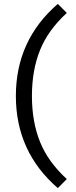

<svg xmlns="http://www.w3.org/2000/svg" viewBox="-20 -771 390 980"><path d="M275 -751 321 -705Q225 -617 184 -514.5Q143 -412 143 -281Q143 -150 184 -47.5Q225 55 321 143L275 189Q61 4 61 -281Q61 -566 275 -751Z"/></svg>

Font: Elaine Sans
Style: Regular
Weight: 400
Designer: Wei Huang
Foundry: Wei Huang
Version: Version 2.001;December 24, 2019;FontCreator 12.0.0.2547 64-b